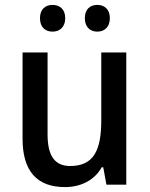

<svg xmlns="http://www.w3.org/2000/svg" viewBox="-20 -753 611 783"><path d="M143 -679C143 -641 166 -624 194 -624C223 -624 246 -642 246 -679C246 -716 223 -733 194 -733C166 -733 143 -716 143 -679ZM326 -679C326 -642 348 -624 377 -624C405 -624 428 -642 428 -679C428 -716 405 -733 377 -733C348 -733 326 -716 326 -679ZM495 -539H393V-263C393 -141 363 -76 266 -76C203 -76 174 -118 174 -205V-539H72V-187C72 -56 130 10 245 10C307 10 364 -16 395 -71H401L414 0H495Z"/></svg>

Font: Noto Sans Arabic UI SmCn Md
Style: Regular
Weight: 500
Width: 4
Designer: Monotype Design Team, Nadine Chahine and Nizar Qandah
Foundry: Monotype Imaging Inc.
Version: Version 2.010